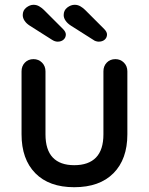

<svg xmlns="http://www.w3.org/2000/svg" viewBox="-20 -773 621 802"><path d="M462 -526Q483 -526 497.5 -511.5Q512 -497 512 -475V-212Q512 -108 454 -49.5Q396 9 290 9Q185 9 127.5 -49.5Q70 -108 70 -212V-475Q70 -497 84 -511.5Q98 -526 120 -526Q141 -526 155.5 -511.5Q170 -497 170 -475V-212Q170 -147 200.5 -115Q231 -83 290 -83Q350 -83 381 -115Q412 -147 412 -212V-475Q412 -497 426 -511.5Q440 -526 462 -526ZM392 -599Q387 -599 380.5 -601Q374 -603 369 -607L276 -666Q262 -675 254 -686.5Q246 -698 246 -710Q246 -730 261 -741.5Q276 -753 292 -753Q305 -753 316 -746.5Q327 -740 335 -732L415 -652Q427 -640 427 -629Q427 -616 417.5 -607.5Q408 -599 392 -599ZM221 -599Q215 -599 209 -601Q203 -603 197 -607L104 -666Q90 -675 82.5 -686.5Q75 -698 75 -710Q75 -730 90 -741.5Q105 -753 120 -753Q133 -753 144 -746.5Q155 -740 163 -732L243 -652Q255 -640 255 -629Q255 -616 245.5 -607.5Q236 -599 221 -599Z"/></svg>

Font: Quicksand SemiBold
Style: Regular
Weight: 600
Designer: Andrew Paglinawan
Foundry: Andrew Paglinawan
Version: Version 3.004